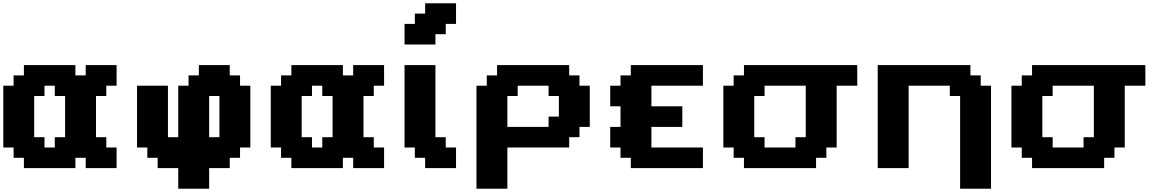

<svg xmlns="http://www.w3.org/2000/svg" viewBox="-20 -1020 7094 1165"><path d="M500 0H687.5V-125H625V-187.5H562.5V-437.5H625V-500H687.5V-625H500V-562.5H437.5V-625H125V-562.5H62.5V-500H0V-125H62.5V-62.5H125V0H437.5V-62.5H500ZM312.5 -125H250V-187.5H187.5V-437.5H250V-500H312.5V-437.5H375V-187.5H312.5Z M1061.5 125H1249V0H1374V-62.5H1436.5V-125H1499V-500H1436.5V-562.5H1374V-625H1186.5V-562.5H1124V-500H1061.5V-187.5H999V-500H811.5V-125H874V-62.5H936.5V0H1061.5ZM1311.5 -187.5H1249V-437.5H1311.5Z M2123 0H2310.5V-125H2248V-187.5H2185.5V-437.5H2248V-500H2310.5V-625H2123V-562.5H2060.5V-625H1748V-562.5H1685.5V-500H1623V-125H1685.5V-62.5H1748V0H2060.5V-62.5H2123ZM1935.5 -125H1873V-187.5H1810.5V-437.5H1873V-500H1935.5V-437.5H1998V-187.5H1935.5Z M2559.6 0H2747.1V-125H2684.6V-187.5H2622.1V-625H2434.6V-125H2497.1V-62.5H2559.6ZM2434.6 -750H2622.1V-812.5H2684.6V-875H2747.1V-1000H2559.6V-937.5H2497.1V-875H2434.6Z M2871.1 125H3058.6V-125H3433.6V-187.5H3496.1V-250H3558.6V-500H3496.1V-562.5H3433.6V-625H2996.1V-562.5H2933.6V-500H2871.1ZM3308.6 -250H3058.6V-437.5H3121.1V-500H3308.6V-437.5H3371.1V-312.5H3308.6Z M3807.6 0H4245.1V-125H3932.6V-250H4120.1V-375H3932.6V-500H4245.1V-625H3807.6V-562.5H3745.1V-500H3682.6V-375H3745.1V-250H3682.6V-125H3745.1V-62.5H3807.6Z M4494.1 0H4931.6V-62.5H4994.1V-125H5056.6V-500H5181.6V-625H4494.1V-562.5H4431.6V-500H4369.1V-125H4431.6V-62.5H4494.1ZM4806.6 -125H4619.1V-187.5H4556.6V-437.5H4619.1V-500H4869.1V-187.5H4806.6Z M5805.7 125H5993.2V-500H5930.7V-562.5H5868.2V-625H5305.7V0H5493.2V-500H5743.2V-437.5H5805.7Z M6242.2 0H6679.7V-62.5H6742.2V-125H6804.7V-500H6929.7V-625H6242.2V-562.5H6179.7V-500H6117.2V-125H6179.7V-62.5H6242.2ZM6554.7 -125H6367.2V-187.5H6304.7V-437.5H6367.2V-500H6617.2V-187.5H6554.7Z"/></svg>

Font: Faithful 32x
Style: Semibold
Weight: 400
Foundry: Faithful Resource Pack
Version: Version 1.0; January 27, 2023